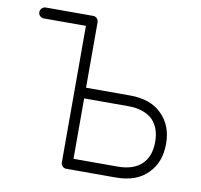

<svg xmlns="http://www.w3.org/2000/svg" viewBox="-78 -784 909 867"><g transform="rotate(10 376.0 -350.5)"><path d="M280 0Q270 0 263 -7.5Q256 -15 256 -25V-651H63Q53 -651 45.5 -658Q38 -665 38 -675Q38 -686 45.5 -693.5Q53 -701 63 -701H280Q291 -701 298 -693.5Q305 -686 305 -675V-376H507Q603 -376 654 -323Q705 -272 705 -189Q705 -104 654 -53Q603 0 507 0ZM305 -50H507Q579 -50 617 -86Q655 -122 655 -189Q655 -252 620 -289Q580 -327 507 -327H305Z"/></g></svg>

Font: Zen Kurenaido
Style: ARC
Weight: 400
Designer: Yoshimichi Ohira
Foundry: Positype
Version: Version 1.001